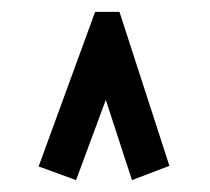

<svg xmlns="http://www.w3.org/2000/svg" viewBox="-20 -643 353 323"><path d="M108 -340 158 -475 202 -340 265 -364 181 -623H140L45 -363Z"/></svg>

Font: Inconsolata ExtraCondensed
Style: Bold
Weight: 700
Width: 2
Monospace: yes
Designer: Raph Levien, Cyreal, Brenton Simpson
Foundry: Raph Levien, Cyreal, Google
Version: Version 3.100